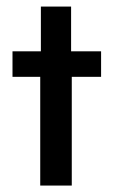

<svg xmlns="http://www.w3.org/2000/svg" viewBox="-20 -576 352 596"><path d="M104.9 0H202.8V-337.5H293.8V-416.7H200.7V-555.6H106.9V-416.7H18.8V-337.5H104.9Z"/></svg>

Font: Afacad Medium
Style: Regular
Weight: 500
Designer: Kristian Moeller
Foundry: Dicotype
Version: Version 1.000